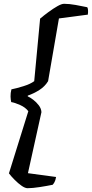

<svg xmlns="http://www.w3.org/2000/svg" viewBox="-20 -820 483 1010"><path d="M125 170Q112 170 94 157.5Q76 145 58 127Q40 109 27 92L129 -235Q114 -255 86 -267.5Q58 -280 39 -283Q36 -295 35.5 -312.5Q35 -330 40 -350Q66 -355 103 -366.5Q140 -378 160 -393L191 -722Q211 -739 235.5 -757Q260 -775 282 -787.5Q304 -800 317 -800Q344 -800 377.5 -794Q411 -788 439 -782Q442 -778 443 -767.5Q444 -757 442 -743L290 -723L233 -393Q216 -365 187 -346.5Q158 -328 126 -317V-313Q138 -308 154.5 -295.5Q171 -283 184 -266Q197 -249 198 -230L127 91L275 111Q272 129 266.5 138.5Q261 148 257 152Q228 158 189.5 164Q151 170 125 170Z"/></svg>

Font: Texturina SemiBold
Style: Italic
Weight: 600
Italic angle: -11°
Designer: Guillermo Torres Carreño
Foundry: Omnibus-Type
Version: Version 1.002; ttfautohint (v1.8.3)